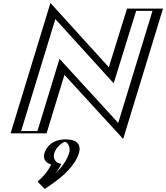

<svg xmlns="http://www.w3.org/2000/svg" viewBox="-20 -882 1098 1270"><path d="M414.8 40C366.8 40 314.5 80 299.3 130C287 170 306.5 201 341.8 210C309.9 275 249.2 320 249.2 320L279.7 351C358.6 299 448.8 223 477.3 130C492.5 80 464.8 40 414.8 40ZM75 0 327.2 -825 713.3 -400 845.2 -825H1033.2L781 0L392.6 -424L263 0ZM410.2 55C451.9 55 475 88.2 462.3 130C437.4 211.4 358.7 281.6 285.2 331.7L271.8 318.1C293.2 299.4 331.5 262 355.7 212.7L362.6 198.7L349.7 195.4C319.7 187.7 304.4 162.1 314.3 130C327.1 88.1 370.7 55 410.2 55ZM94.6 -15 332.5 -793.2 718.5 -368.3 855.6 -810H1013.6L775.7 -31.7L387.3 -455.7L252.6 -15ZM410.2 55C370.7 55 327.1 88.1 314.3 130C304.4 162.1 319.7 187.7 349.7 195.4L362.6 198.7L355.7 212.7C331.5 262 293.2 299.4 271.8 318.1L285.2 331.7C358.7 281.6 437.4 211.4 462.3 130C475 88.2 451.9 55 410.2 55ZM94.6 -15H252.6L387.3 -455.7L775.7 -31.7L1013.6 -810H855.6L718.5 -368.3L332.5 -793.2ZM414.8 40C464.8 40 492.5 80 477.3 130C450.2 218.6 366.4 292.1 291.5 343.1L279.8 351.1L249.6 320.4L263.2 308.5C283.8 290.5 318.3 257.4 341.8 210C306.6 201 287 170 299.3 130C314.5 80 366.8 40 414.8 40ZM392.6 -424 781 0 1033.2 -825H845.2L713.3 -400L327.2 -825L75 0H263ZM410.5 55.3C426 59.9 449.7 89.4 437.3 130C421.5 181.5 386.1 227.7 344.5 267.3C360.2 248.1 373.6 227 385.8 202.1L367 197.3C352.8 193.7 327.4 168.7 339.3 130C351.5 89.9 392.7 60.2 410.5 55.3ZM119.6 -15 346.1 -755.9 731.9 -331.1 880.6 -810H988.6L762 -68.8L373.7 -492.8L227.6 -15ZM414.8 40C323.4 40 286 91.7 274.3 130C264.3 162.7 274 192.3 318.7 206.5C291.9 261.1 254.5 296.5 228.5 319.3L276.1 367.6L320 337.7C395.6 286.2 476.6 214.1 502.3 130C514 91.7 507.8 40 414.8 40ZM50 0H288L406.3 -386.9L794.7 37.1L1058.2 -825H820.2L699.8 -437.2L313.6 -862.4Z"/></svg>

Font: Hussar Outliner
Style: Obl
Weight: 700
Foundry: Cannot Into Space Fonts
Version: Version 0.92